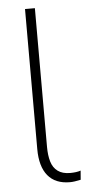

<svg xmlns="http://www.w3.org/2000/svg" viewBox="-52 -736 361 776"><g transform="rotate(-5 128.0 -348.5)"><path d="M200 8Q141 8 110.5 -29Q80 -66 80 -137V-705H120V-142Q120 -108 127.5 -82.5Q135 -57 154 -43Q173 -29 204 -29Q216 -29 227.5 -30.5Q239 -32 247 -35L244 2Q230 5 219.5 6.5Q209 8 200 8Z"/></g></svg>

Font: Nunito Sans 12pt ExtraLight SemiCondensed
Style: Regular
Weight: 200
Width: 4
Version: Version 3.101;gftools[0.9.27]